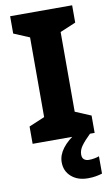

<svg xmlns="http://www.w3.org/2000/svg" viewBox="-103 -766 619 1058"><g transform="rotate(-10 206.5 -237.0)"><path d="M380 0H33V-97L121 -134V-580L33 -617V-714H380V-617L292 -580V-134L380 -97ZM286 105Q286 124 296.5 132.5Q307 141 324 141Q339 141 355 138Q371 135 381 131V228Q365 233 345.5 236.5Q326 240 301 240Q244 240 208.5 209Q173 178 173 128Q173 49 285 -21L354 0Q321 32 303.5 56Q286 80 286 105Z"/></g></svg>

Font: Noto Sans Kannada ExtraBold
Style: Regular
Weight: 800
Designer: Jelle Bosma - Monotype Design Team
Foundry: Monotype Imaging Inc.
Version: Version 2.005; ttfautohint (v1.8.4.7-5d5b)